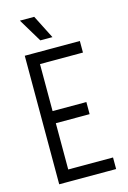

<svg xmlns="http://www.w3.org/2000/svg" viewBox="-132 -947 674 1010"><g transform="rotate(-15 205.0 -442.5)"><path d="M86 0V-63H370V0ZM106 -315V-381H310V-315ZM60 -700H126V0H60ZM96 -700H360V-637H96ZM160 -757 83 -885H161L226 -757Z"/></g></svg>

Font: Akshar Light
Style: Regular
Weight: 300
Designer: Tall Chai
Foundry: Tall Chai
Version: Version 1.100